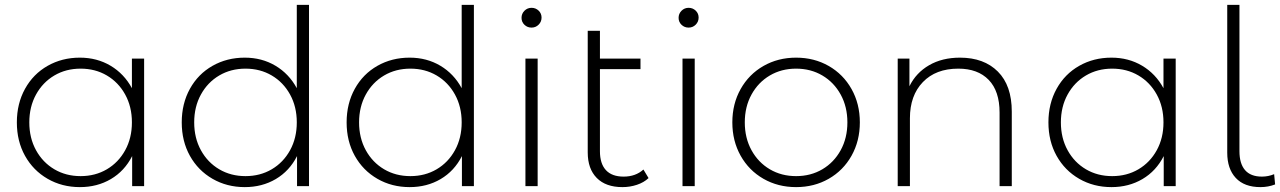

<svg xmlns="http://www.w3.org/2000/svg" viewBox="-20 -762 5240 786"><path d="M570 -522V0H521V-123Q490 -62 434 -29Q378 4 307 4Q234 4 175 -30Q116 -64 82.5 -124Q49 -184 49 -261Q49 -338 82.5 -398.5Q116 -459 175 -492.5Q234 -526 307 -526Q377 -526 432.5 -493Q488 -460 520 -401V-522ZM520 -261Q520 -325 492.5 -375Q465 -425 417.5 -453Q370 -481 310 -481Q250 -481 202.5 -453Q155 -425 127.5 -375Q100 -325 100 -261Q100 -197 127.5 -147Q155 -97 202.5 -69Q250 -41 310 -41Q370 -41 417.5 -69Q465 -97 492.5 -147Q520 -197 520 -261Z M1245 -742V0H1196V-123Q1165 -62 1109 -29Q1053 4 982 4Q909 4 850 -30Q791 -64 757.5 -124Q724 -184 724 -261Q724 -338 757.5 -398.5Q791 -459 850 -492.5Q909 -526 982 -526Q1052 -526 1107.5 -493Q1163 -460 1195 -401V-742ZM1195 -261Q1195 -325 1167.5 -375Q1140 -425 1092.5 -453Q1045 -481 985 -481Q925 -481 877.5 -453Q830 -425 802.5 -375Q775 -325 775 -261Q775 -197 802.5 -147Q830 -97 877.5 -69Q925 -41 985 -41Q1045 -41 1092.5 -69Q1140 -97 1167.5 -147Q1195 -197 1195 -261Z M1920 -742V0H1871V-123Q1840 -62 1784 -29Q1728 4 1657 4Q1584 4 1525 -30Q1466 -64 1432.5 -124Q1399 -184 1399 -261Q1399 -338 1432.5 -398.5Q1466 -459 1525 -492.5Q1584 -526 1657 -526Q1727 -526 1782.5 -493Q1838 -460 1870 -401V-742ZM1870 -261Q1870 -325 1842.5 -375Q1815 -425 1767.5 -453Q1720 -481 1660 -481Q1600 -481 1552.5 -453Q1505 -425 1477.5 -375Q1450 -325 1450 -261Q1450 -197 1477.5 -147Q1505 -97 1552.5 -69Q1600 -41 1660 -41Q1720 -41 1767.5 -69Q1815 -97 1842.5 -147Q1870 -197 1870 -261Z M2131 -522H2181V0H2131ZM2115 -689Q2115 -706 2127 -718Q2139 -730 2156 -730Q2173 -730 2185 -718.5Q2197 -707 2197 -690Q2197 -673 2185 -661Q2173 -649 2156 -649Q2139 -649 2127 -660.5Q2115 -672 2115 -689Z M2635 -33Q2616 -15 2587.5 -5.5Q2559 4 2528 4Q2460 4 2423 -33.5Q2386 -71 2386 -138V-636H2436V-522H2602V-479H2436V-143Q2436 -92 2460.5 -65.5Q2485 -39 2533 -39Q2582 -39 2614 -68Z M2774 -522H2824V0H2774ZM2758 -689Q2758 -706 2770 -718Q2782 -730 2799 -730Q2816 -730 2828 -718.5Q2840 -707 2840 -690Q2840 -673 2828 -661Q2816 -649 2799 -649Q2782 -649 2770 -660.5Q2758 -672 2758 -689Z M2978 -261Q2978 -337 3012 -397.5Q3046 -458 3105.5 -492Q3165 -526 3239 -526Q3313 -526 3372.5 -492Q3432 -458 3466 -397.5Q3500 -337 3500 -261Q3500 -185 3466 -124.5Q3432 -64 3372.5 -30Q3313 4 3239 4Q3165 4 3105.5 -30Q3046 -64 3012 -124.5Q2978 -185 2978 -261ZM3449 -261Q3449 -325 3421.5 -375Q3394 -425 3346.5 -453Q3299 -481 3239 -481Q3179 -481 3131.5 -453Q3084 -425 3056.5 -375Q3029 -325 3029 -261Q3029 -197 3056.5 -147Q3084 -97 3131.5 -69Q3179 -41 3239 -41Q3299 -41 3346.5 -69Q3394 -97 3421.5 -147Q3449 -197 3449 -261Z M4122 -305V0H4072V-301Q4072 -389 4027.5 -435Q3983 -481 3903 -481Q3811 -481 3758 -426Q3705 -371 3705 -278V0H3655V-522H3703V-409Q3730 -464 3783.5 -495Q3837 -526 3910 -526Q4008 -526 4065 -469Q4122 -412 4122 -305Z M4793 -522V0H4744V-123Q4713 -62 4657 -29Q4601 4 4530 4Q4457 4 4398 -30Q4339 -64 4305.5 -124Q4272 -184 4272 -261Q4272 -338 4305.5 -398.5Q4339 -459 4398 -492.5Q4457 -526 4530 -526Q4600 -526 4655.5 -493Q4711 -460 4743 -401V-522ZM4743 -261Q4743 -325 4715.5 -375Q4688 -425 4640.5 -453Q4593 -481 4533 -481Q4473 -481 4425.5 -453Q4378 -425 4350.5 -375Q4323 -325 4323 -261Q4323 -197 4350.5 -147Q4378 -97 4425.5 -69Q4473 -41 4533 -41Q4593 -41 4640.5 -69Q4688 -97 4715.5 -147Q4743 -197 4743 -261Z M5004 -137V-742H5054V-143Q5054 -92 5077 -65.5Q5100 -39 5146 -39Q5172 -39 5196 -49L5200 -7Q5172 4 5140 4Q5074 4 5039 -33.5Q5004 -71 5004 -137Z"/></svg>

Font: Montserrat Alternates Light
Style: Regular
Weight: 300
Designer: Julieta Ulanovsky
Foundry: Julieta Ulanovsky
Version: Version 7.200